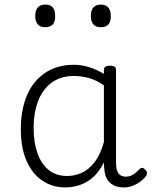

<svg xmlns="http://www.w3.org/2000/svg" viewBox="-20 -802 663 839"><path d="M265 17Q210 17 166 -12Q122 -41 96.5 -98Q71 -155 71 -238Q71 -288 80.5 -331Q90 -374 109 -408.5Q128 -443 156 -467.5Q184 -492 220.5 -505.5Q257 -519 301 -519Q335 -519 368 -509Q401 -499 434 -479V-495Q434 -506 440.5 -510.5Q447 -515 461 -515Q475 -515 481 -510.5Q487 -506 487 -496V-91Q487 -70 491.5 -56.5Q496 -43 506 -36.5Q516 -30 531 -30Q541 -30 550.5 -33.5Q560 -37 569.5 -44.5Q579 -52 590 -63Q595 -69 601.5 -68.5Q608 -68 614 -61Q621 -55 622 -48Q623 -41 619 -34Q608 -19 592 -7.5Q576 4 558 10.5Q540 17 522 17Q501 17 485.5 11.5Q470 6 458.5 -5.5Q447 -17 441.5 -33.5Q436 -50 435 -72Q435 -76 434.5 -81.5Q434 -87 434 -92Q411 -47 382 -23.5Q353 0 322.5 8.5Q292 17 265 17ZM127 -242Q127 -180 143.5 -133Q160 -86 192.5 -59.5Q225 -33 274 -33Q306 -33 336.5 -46.5Q367 -60 392.5 -92.5Q418 -125 434 -181V-429Q399 -453 367 -461.5Q335 -470 302 -470Q270 -470 243 -460.5Q216 -451 194.5 -432Q173 -413 158 -385.5Q143 -358 135 -322Q127 -286 127 -242ZM177 -683Q156 -683 145 -695.5Q134 -708 134 -732Q134 -757 145 -769.5Q156 -782 178 -782Q200 -782 210.5 -769.5Q221 -757 221 -732Q222 -707 210.5 -695Q199 -683 177 -683ZM421 -683Q399 -683 388 -695.5Q377 -708 377 -732Q377 -757 388 -769.5Q399 -782 421 -782Q442 -782 453 -769.5Q464 -757 464 -732Q465 -707 453.5 -695Q442 -683 421 -683Z"/></svg>

Font: Playwrite BE WAL ExtraLight
Style: Regular
Weight: 250
Version: Version 1.002